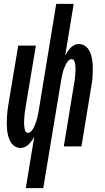

<svg xmlns="http://www.w3.org/2000/svg" viewBox="-20 -755 540 990"><path d="M113 215 157 -52Q152 -41 145 -31Q138 -21 129.5 -12Q121 -3 109.5 2.5Q98 8 87 8Q69 8 55.5 -1Q42 -10 34.5 -23.5Q27 -37 22.5 -53Q18 -69 16.5 -85.5Q15 -102 15 -119Q15 -136 16 -153Q17 -170 19 -187Q21 -204 24 -221L74 -520H165L113 -209Q112 -201 111 -193.5Q110 -186 108.5 -178.5Q107 -171 106.5 -163.5Q106 -156 105.5 -148.5Q105 -141 104.5 -133.5Q104 -126 104 -119Q104 -112 105 -104.5Q106 -97 107 -90Q108 -83 112 -76.5Q116 -70 124 -70Q134 -70 142 -79.5Q150 -89 155 -99Q160 -109 163.5 -119Q167 -129 170 -139.5Q173 -150 175 -160Q177 -170 179 -181L270 -735H360L316 -468Q322 -479 328.5 -489Q335 -499 343.5 -508Q352 -517 363.5 -522.5Q375 -528 386 -528Q404 -528 417.5 -519Q431 -510 439 -496.5Q447 -483 451 -467Q455 -451 457 -434.5Q459 -418 458.5 -401Q458 -384 457.5 -367Q457 -350 454.5 -333Q452 -316 449 -299L400 0H309L360 -311Q362 -319 363 -326.5Q364 -334 365 -341.5Q366 -349 367 -356.5Q368 -364 368 -371.5Q368 -379 369 -386.5Q370 -394 369.5 -401Q369 -408 368.5 -415.5Q368 -423 366.5 -430Q365 -437 361 -443.5Q357 -450 349 -450Q339 -450 331 -440.5Q323 -431 318.5 -421Q314 -411 310 -401Q306 -391 303.5 -380.5Q301 -370 299 -360Q297 -350 295 -339L203 215Z"/></svg>

Font: Iosevka Term Curly Semibold
Style: Italic
Weight: 600
Italic angle: -9°
Designer: Belleve Invis
Foundry: Belleve Invis
Version: Version 32.3.0